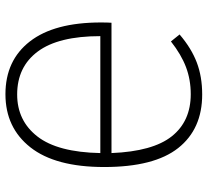

<svg xmlns="http://www.w3.org/2000/svg" viewBox="-48 -686 745 688"><g transform="rotate(90 324.0 -341.5)"><path d="M578 -343Q578 -168 507.5 -78.5Q437 11 317 11Q196 11 128 -76.5Q60 -164 60 -331Q60 -355 61 -369H528Q522 -517 468 -585Q414 -653 317 -653Q265 -653 220 -636Q175 -619 128 -582L103 -613Q152 -655 203 -674.5Q254 -694 318 -694Q442 -694 510 -608Q578 -522 578 -343ZM528 -329H109Q109 -179 164 -105Q219 -31 318 -31Q412 -31 468.5 -103.5Q525 -176 528 -329Z"/></g></svg>

Font: FiraGO ExtraLight
Style: Regular
Weight: 200
Designer: bBox Type
Foundry: bBox Type GmbH
Version: Version 1.001